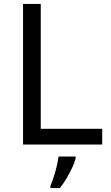

<svg xmlns="http://www.w3.org/2000/svg" viewBox="-20 -734 564 975"><path d="M97 0V-714H187V-80H499V0ZM364 70Q360 88 347.5 115.5Q335 143 318.5 171Q302 199 284 221H236V209Q244 192 252.5 165.5Q261 139 268 110.5Q275 82 277 61H364Z"/></svg>

Font: Noto Sans Old Hungarian
Style: Regular
Weight: 400
Designer: Monotype Design Team
Foundry: Monotype Imaging Inc.
Version: Version 2.005; ttfautohint (v1.8.4.7-5d5b)